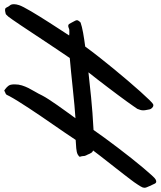

<svg xmlns="http://www.w3.org/2000/svg" viewBox="-2 -789 755 903"><g transform="rotate(90 375.5 -337.5)"><path d="M439 -660.2Q439.9 -653.8 441.4 -647.5Q442.9 -641.1 442.9 -632.8Q442.9 -621.6 436 -606Q433.6 -602.1 424.3 -588.9Q415 -575.7 401.4 -556.6Q387.7 -537.6 370.4 -514.4Q353 -491.2 334.7 -467Q316.4 -442.9 298.1 -419.2Q279.8 -395.5 264.2 -376Q311.5 -381.3 381.3 -388.4Q451.2 -395.5 535.2 -399.9Q550.8 -422.9 572.8 -452.6Q594.7 -482.4 618.9 -514.4Q643.1 -546.4 667.7 -577.4Q692.4 -608.4 713.1 -633.1Q733.9 -657.7 748.5 -673.8Q763.2 -689.9 768.1 -691.9Q773.9 -694.8 777.8 -694.8Q784.2 -694.8 787.8 -687.7Q791.5 -680.7 798.8 -664.1Q802.7 -654.8 804.9 -649.7Q807.1 -644.5 807.1 -639.2Q807.1 -635.3 805.7 -631.3Q804.2 -627.4 801 -621.8Q797.9 -616.2 793 -608.9Q788.1 -601.6 780.8 -590.8Q776.9 -585.4 767.1 -572.5Q757.3 -559.6 743.9 -542.2Q730.5 -524.9 714.8 -504.9Q699.2 -484.9 683.8 -465.3Q668.5 -445.8 654.8 -428.2Q641.1 -410.6 631.8 -397.9Q638.2 -395.5 641.4 -391.4Q644.5 -387.2 647 -381.8Q648.9 -376.5 650.9 -372.6Q652.8 -368.7 654.5 -365.5Q656.2 -362.3 657.2 -358.6Q658.2 -355 658.2 -350.1Q658.2 -344.7 659.7 -341.6Q661.1 -338.4 661.1 -335.9Q661.1 -333.5 658.9 -331.3Q656.7 -329.1 649.9 -325.2Q640.1 -320.3 621.6 -318.6Q603 -316.9 582 -315.9Q566.9 -293 548.6 -266.1Q530.3 -239.3 510.5 -210.7Q490.7 -182.1 470.9 -153.1Q451.2 -124 433.3 -96.9Q415.5 -69.8 400.6 -45.9Q385.7 -22 376 -3.9Q373 2 371.6 5.1Q370.1 8.3 368.7 10.3Q367.2 12.2 364.7 13.2Q362.3 14.2 357.9 16.1L350.1 20Q349.1 20 347.9 18.8Q346.7 17.6 342.8 15.1Q335.4 9.8 329.1 2.2Q322.8 -5.4 321.8 -15.1Q320.8 -19 320.8 -22.5Q320.8 -25.9 320.8 -29.8Q320.8 -47.4 325.7 -63Q330.6 -78.6 338.1 -93.8Q345.7 -108.9 355 -124.5Q364.3 -140.1 373 -158.2Q380.4 -172.4 392.1 -190.4Q403.8 -208.5 418.2 -229Q432.6 -249.5 448.5 -271.5Q464.4 -293.5 480 -314.9Q455.6 -313.5 418.9 -310.1Q382.3 -306.6 342.3 -302.5Q302.2 -298.3 263.7 -294.4Q225.1 -290.5 196.8 -288.1Q179.7 -263.2 159.7 -233.2Q139.6 -203.1 119.1 -172.4Q98.6 -141.6 79.1 -112.1Q59.6 -82.5 43.7 -58.8Q27.8 -35.2 16.8 -19.3Q5.9 -3.4 2.9 0Q-2.9 5.9 -5.1 8.5Q-7.3 11.2 -8.8 12.2Q-10.3 13.2 -12.2 13.4Q-14.2 13.7 -20 15.1Q-22.9 16.1 -25.1 16.1Q-27.3 16.1 -29.8 16.1Q-35.2 16.1 -37.6 13.7Q-40 11.2 -43 4.9Q-45.9 -1.5 -51 -7.3Q-56.2 -13.2 -56.2 -25.9Q-56.2 -30.8 -55.2 -36.6Q-54.2 -42.5 -51.8 -49.8Q-49.3 -57.6 -41.7 -72.3Q-34.2 -86.9 -22.9 -106Q-11.7 -125 2.2 -147.5Q16.1 -169.9 31.2 -193.4Q46.4 -216.8 61.5 -240.2Q76.7 -263.7 90.8 -285.2Q86.4 -286.1 82.8 -286.1Q79.1 -286.1 75.2 -286.1Q69.8 -286.1 65.4 -285.9Q61 -285.6 58.1 -284.2Q54.2 -282.7 51.3 -281.7Q48.3 -280.8 45.9 -280.8Q40 -280.8 37.1 -284.9Q34.2 -289.1 30.8 -295.9Q28.3 -301.3 23.7 -309.3Q19 -317.4 19 -321.8Q19 -324.2 21 -328.1Q22.9 -332 29.8 -338.9Q38.1 -341.8 50.5 -345Q63 -348.1 77.9 -350.8Q92.8 -353.5 109.4 -356Q126 -358.4 143.1 -360.8Q163.6 -389.2 190.4 -423.3Q217.3 -457.5 246.1 -492.7Q274.9 -527.8 303.2 -561Q331.5 -594.2 354.7 -620.1Q377.9 -646 394 -662.4Q410.2 -678.7 414.1 -680.2Q415 -680.2 416.3 -680.7Q417.5 -681.2 418.9 -681.2Q425.8 -681.2 431.9 -675Q438 -668.9 439 -660.2Z"/></g></svg>

Font: Oregano
Style: Italic
Weight: 400
Italic angle: -12°
Designer: Astigmatic (AOETI)
Foundry: Astigmatic (AOETI)
Version: Version 1.000